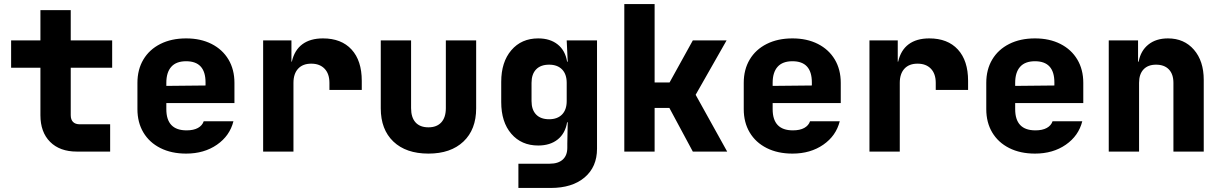

<svg xmlns="http://www.w3.org/2000/svg" viewBox="-20 -750 6040 950"><path d="M360 0Q276 0 228 -48Q180 -96 180 -180V-415H35V-550H180V-700H330V-550H535V-415H330V-180Q330 -158 341.5 -146.5Q353 -135 375 -135H525V0Z M1140 -240H803V-210Q803 -105 903 -105Q938 -105 959.5 -117Q981 -129 988 -150H1135Q1117 -78 1053.5 -34Q990 10 901 10Q828 10 773.5 -17.5Q719 -45 689.5 -94.5Q660 -144 660 -210V-340Q660 -406 689.5 -455.5Q719 -505 773.5 -532.5Q828 -560 901 -560Q973 -560 1027 -532.5Q1081 -505 1110.5 -455.5Q1140 -406 1140 -340ZM803 -325 997 -327V-342Q997 -447 901 -447Q852 -447 827.5 -419.5Q803 -392 803 -340Z M1770 -350V-305H1610V-340Q1610 -385 1586 -410Q1562 -435 1520 -435Q1478 -435 1455 -410Q1432 -385 1432 -340V0H1282V-550H1422V-445H1424Q1437 -502 1476 -531Q1515 -560 1578 -560Q1669 -560 1719.5 -505Q1770 -450 1770 -350Z M1864 -214V-550H2014V-215Q2014 -169 2036 -144.5Q2058 -120 2100 -120Q2141 -120 2163.5 -144.5Q2186 -169 2186 -215V-550H2336V-214Q2336 -109 2273 -49.5Q2210 10 2100 10Q1989 10 1926.5 -49.5Q1864 -109 1864 -214Z M2784 -550H2934V-14Q2934 76 2872.5 128Q2811 180 2705 180H2545V60H2700Q2742 60 2764.5 39.5Q2787 19 2787 -19V-40L2789 -145H2786Q2777 -90 2739.5 -60Q2702 -30 2643 -30Q2560 -30 2510 -88Q2460 -146 2460 -245V-345Q2460 -443 2510 -501.5Q2560 -560 2643 -560Q2702 -560 2739.5 -530Q2777 -500 2786 -445H2789ZM2784 -250V-340Q2784 -383 2761 -406.5Q2738 -430 2697 -430Q2655 -430 2632.5 -406.5Q2610 -383 2610 -340V-250Q2610 -207 2632.5 -183.5Q2655 -160 2697 -160Q2738 -160 2761 -183.5Q2784 -207 2784 -250Z M3219 0H3069V-730H3219V-342H3293L3408 -550H3575L3422 -281L3578 0H3408L3292 -216H3219Z M4140 -240H3803V-210Q3803 -105 3903 -105Q3938 -105 3959.5 -117Q3981 -129 3988 -150H4135Q4117 -78 4053.5 -34Q3990 10 3901 10Q3828 10 3773.5 -17.5Q3719 -45 3689.5 -94.5Q3660 -144 3660 -210V-340Q3660 -406 3689.5 -455.5Q3719 -505 3773.5 -532.5Q3828 -560 3901 -560Q3973 -560 4027 -532.5Q4081 -505 4110.5 -455.5Q4140 -406 4140 -340ZM3803 -325 3997 -327V-342Q3997 -447 3901 -447Q3852 -447 3827.5 -419.5Q3803 -392 3803 -340Z M4770 -350V-305H4610V-340Q4610 -385 4586 -410Q4562 -435 4520 -435Q4478 -435 4455 -410Q4432 -385 4432 -340V0H4282V-550H4422V-445H4424Q4437 -502 4476 -531Q4515 -560 4578 -560Q4669 -560 4719.5 -505Q4770 -450 4770 -350Z M5340 -240H5003V-210Q5003 -105 5103 -105Q5138 -105 5159.5 -117Q5181 -129 5188 -150H5335Q5317 -78 5253.5 -34Q5190 10 5101 10Q5028 10 4973.5 -17.5Q4919 -45 4889.5 -94.5Q4860 -144 4860 -210V-340Q4860 -406 4889.5 -455.5Q4919 -505 4973.5 -532.5Q5028 -560 5101 -560Q5173 -560 5227 -532.5Q5281 -505 5310.5 -455.5Q5340 -406 5340 -340ZM5003 -325 5197 -327V-342Q5197 -447 5101 -447Q5052 -447 5027.5 -419.5Q5003 -392 5003 -340Z M5936 -355V0H5786V-340Q5786 -383 5763.5 -406.5Q5741 -430 5700 -430Q5660 -430 5638 -406.5Q5616 -383 5616 -340V0H5466V-550H5611V-445H5614Q5624 -499 5662 -529.5Q5700 -560 5759 -560Q5839 -560 5887.5 -504Q5936 -448 5936 -355Z"/></svg>

Font: JetBrains Mono Extra Bold
Style: Regular
Weight: 800
Monospace: yes
Designer: Philipp Nurullin, Konstantin Bulenkov
Foundry: JetBrains
Version: 2.002